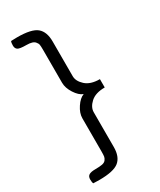

<svg xmlns="http://www.w3.org/2000/svg" viewBox="-215 -786 833 999"><g transform="rotate(-30 202.0 -286.5)"><path d="M223 -286Q198 -295 176.5 -328.5Q155 -362 155 -393V-592Q155 -612 153.5 -621.5Q152 -631 144 -640Q132 -656 92.5 -656Q53 -656 41.5 -663.5Q30 -671 30 -688.5Q30 -706 34 -714Q47 -715 70 -715Q157 -715 188.5 -688.5Q220 -662 220 -604V-395Q220 -365 249.5 -338Q279 -311 335 -311V-261Q279 -261 250 -234.5Q221 -208 221 -178V31Q221 89 189 115.5Q157 142 70 142Q47 142 34 141Q30 133 30 115.5Q30 98 41.5 90.5Q53 83 79.5 83Q106 83 121.5 80Q137 77 144 67.5Q151 58 152.5 49Q154 40 154 19V-180Q154 -211 176 -244Q198 -277 223 -286Z"/></g></svg>

Font: Overlock Mod
Style: Regular
Weight: 400
Designer: Dario Muhafara
Foundry: Dario Manuel Muhafara
Version: Version 1.001